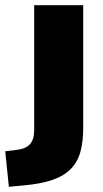

<svg xmlns="http://www.w3.org/2000/svg" viewBox="-70 -523 395 736"><path d="M-36 193 -50 57 -2 51Q29 47 45 29.5Q61 12 61 -24V-503H249V-34Q249 19 238.5 58Q228 97 202 124Q176 151 131.5 166.5Q87 182 18 188Z"/></svg>

Font: Nunito Sans 8pt Black
Style: Regular
Weight: 900
Version: Version 3.101;gftools[0.9.27]